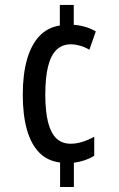

<svg xmlns="http://www.w3.org/2000/svg" viewBox="-20 -744 478 774"><path d="M277.3 -724.1V-644Q302.2 -642.1 325 -635.3Q347.7 -628.4 366.2 -617.2L340.3 -543.5Q321.3 -554.7 301.5 -560.1Q281.7 -565.4 266.1 -565.4Q230.5 -565.4 207.5 -543Q184.6 -520.5 173.6 -475.6Q162.6 -430.7 162.6 -362.8Q162.6 -294.9 173.8 -251Q185.1 -207 207.5 -185.8Q230 -164.6 265.1 -164.6Q287.6 -164.6 312 -172.1Q336.4 -179.7 359.9 -192.9V-116.2Q344.2 -106 323.2 -98.6Q302.2 -91.3 277.8 -87.9V9.8H222.2V-88.9Q170.9 -95.2 137.7 -129.4Q104.5 -163.6 88.1 -222.7Q71.8 -281.7 71.8 -362.3Q71.8 -442.9 88.4 -502.4Q105 -562 137.9 -597.7Q170.9 -633.3 221.2 -641.1V-724.1Z"/></svg>

Font: Open Sans Condensed Medium
Style: Regular
Weight: 500
Width: 3
Designer: Monotype Design Team
Foundry: Monotype Imaging Inc.
Version: Version 3.000